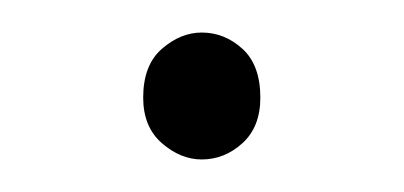

<svg xmlns="http://www.w3.org/2000/svg" viewBox="-20 -382 248 118"><path d="M104 -284Q91 -284 79.5 -294Q68 -304 68 -322Q68 -342 79.5 -352Q91 -362 104 -362Q118 -362 129 -352Q140 -342 140 -322Q140 -304 129 -294Q118 -284 104 -284Z"/></svg>

Font: Source Sans 3 Variable
Style: Regular
Weight: 200
Designer: Paul D. Hunt
Foundry: Adobe Systems Incorporated
Version: Version 3.026